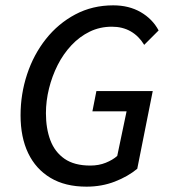

<svg xmlns="http://www.w3.org/2000/svg" viewBox="-20 -687 634 719"><path d="M304 12Q224 12 169 -21Q114 -54 85.5 -113.5Q57 -173 57 -255Q57 -335 81.5 -409Q106 -483 152 -541Q198 -599 262 -633Q326 -667 404 -667Q463 -667 507 -641.5Q551 -616 574 -573L520 -519Q500 -552 469.5 -569.5Q439 -587 399 -587Q354 -587 316 -568.5Q278 -550 247.5 -517.5Q217 -485 196 -443.5Q175 -402 163.5 -355.5Q152 -309 152 -263Q152 -206 168.5 -162Q185 -118 221.5 -92.5Q258 -67 318 -67Q350 -67 376 -77.5Q402 -88 419 -103L454 -270H326L341 -346H552L494 -55Q459 -26 410 -7Q361 12 304 12Z"/></svg>

Font: Source Sans 3 ExtraLight Medium
Style: Italic
Weight: 500
Italic angle: -11°
Version: Version 3.052;hotconv 1.1.0;makeotfexe 2.6.0